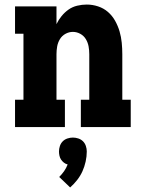

<svg xmlns="http://www.w3.org/2000/svg" viewBox="-20 -558 640 843"><path d="M46 0V-120H83V-410H46V-530H228V-452Q237 -471 250.5 -487.5Q264 -504 281 -516Q298 -528 319 -533Q340 -538 361 -538Q386 -538 410.5 -530Q435 -522 454 -505.5Q473 -489 485.5 -466.5Q498 -444 505 -420Q512 -396 514.5 -370.5Q517 -345 517 -320V-120H554V0H335V-120H372V-320Q372 -337 369 -354Q366 -371 357 -386Q348 -401 332.5 -409.5Q317 -418 300 -418Q283 -418 267.5 -409.5Q252 -401 243 -386Q234 -371 231 -354Q228 -337 228 -320V-120H265V0ZM288 265 240 219Q252 207 261.5 193.5Q271 180 277 164Q268 162 260.5 156Q253 150 248 142.5Q243 135 241 125.5Q239 116 239 107Q239 95 243 83Q247 71 255.5 62.5Q264 54 276 50Q288 46 300 46Q312 46 324 50Q336 54 344.5 62.5Q353 71 357 83Q361 95 361 107Q361 129 356 151.5Q351 174 342 194Q333 214 319 232Q305 250 288 265Z"/></svg>

Font: Iosevka Curly Slab HvEx
Style: Regular
Weight: 900
Width: 7
Monospace: yes
Designer: Belleve Invis
Foundry: Belleve Invis
Version: Version 11.1.0; ttfautohint (v1.8.3)